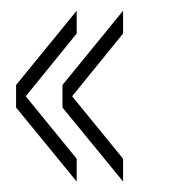

<svg xmlns="http://www.w3.org/2000/svg" viewBox="-20 -488 317 358"><path d="M123 -149.5 10 -287.5V-329.5L123 -468V-425.5L28 -308.5L123 -192ZM209.5 -149.5 96.5 -287.5V-329.5L209.5 -468V-425.5L114.5 -308.5L209.5 -192Z"/></svg>

Font: Big Shoulders Stencil Display ExtraLight
Style: Regular
Weight: 250
Designer: Patric King
Foundry: XO Type Co
Version: Version 2.001